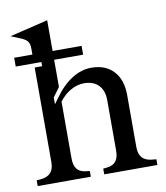

<svg xmlns="http://www.w3.org/2000/svg" viewBox="-82 -793 744 861"><g transform="rotate(-10 290.5 -362.5)"><path d="M133 -545H16V-585H99V-613Q99 -635 89.5 -646.5Q80 -658 53 -668L17 -683L191 -725V-585H323V-545H191V-421L160 -379V-348L180 -375Q216 -426 259.5 -453.5Q303 -481 348 -481Q413 -481 449.5 -441.5Q486 -402 486 -332V-95Q486 -64 500.5 -47.5Q515 -31 544 -28L565 -26V0H323V-26L341 -28Q368 -31 381 -47.5Q394 -64 394 -95V-325Q394 -369 370.5 -393.5Q347 -418 304 -418Q273 -418 243 -401Q213 -384 191 -354V-95Q191 -64 204 -47.5Q217 -31 244 -28L262 -26V0H20V-26L41 -28Q70 -31 84.5 -47.5Q99 -64 99 -95V-526H133Z"/></g></svg>

Font: Redaction
Style: Regular
Weight: 400
Designer: Jeremy Mickel / Forest Young
Foundry: MCKL
Version: Version 2.001; Redaction